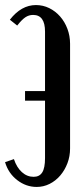

<svg xmlns="http://www.w3.org/2000/svg" viewBox="-24 -729 324 759"><path d="M253 -142Q253 -111 242.5 -83.5Q232 -56 214 -35Q196 -14 172 -2Q148 10 121 10Q79 10 44 -17Q9 -44 -4 -88L31 -100Q42 -67 62.5 -48.5Q83 -30 109 -30Q132 -30 143 -47.5Q154 -65 154 -104V-331H75V-369H154V-604Q154 -670 107 -670Q90 -670 76 -660.5Q62 -651 44 -628L15 -651Q60 -709 118 -709Q146 -709 170.5 -697Q195 -685 213.5 -664Q232 -643 242.5 -615Q253 -587 253 -556Z"/></svg>

Font: Moniqa ExtBd Cond Paragraph
Style: Regular
Weight: 800
Width: 3
Designer: Rajesh Rajput
Foundry: Rajesh Rajput
Version: Version 1.000